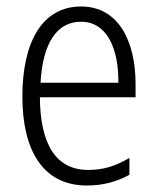

<svg xmlns="http://www.w3.org/2000/svg" viewBox="-20 -562 485 592"><path d="M230 -542C111 -542 49 -434 49 -264C49 -99 112 10 248 10C299 10 340 -2 379 -23V-75C335 -49 297 -38 252 -38C154 -38 104 -115 103 -262H398V-303C398 -434 346 -542 230 -542ZM230 -495C310 -495 346 -412 345 -307H105C112 -432 157 -495 230 -495Z"/></svg>

Font: Noto Sans Thai Looped Condensed Light
Style: Regular
Weight: 300
Width: 3
Designer: Sasikarn Vongin, Ben Mitchell
Foundry: The Fontpad Ltd
Version: Version 1.001